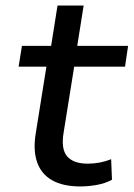

<svg xmlns="http://www.w3.org/2000/svg" viewBox="-20 -662 481 691"><path d="M269 9Q207 9 168 -13Q129 -35 114 -77Q99 -119 108 -178L147 -422H47L59 -497H164L187 -642H281L258 -497H441L430 -422H247L209 -185Q199 -126 221.5 -99.5Q244 -73 296 -73Q318 -73 339 -77Q360 -81 380 -89L383 -15Q359 -2 328.5 3.5Q298 9 269 9Z"/></svg>

Font: Nunito Sans 7pt Medium
Style: Italic
Weight: 500
Italic angle: -9°
Designer: Vernon Adams
Foundry: Vernon Adams
Version: Version 3.101;gftools[0.9.27]